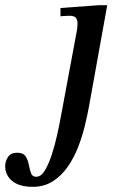

<svg xmlns="http://www.w3.org/2000/svg" viewBox="-169 -496 476 743"><path d="M-42 227Q-94 227 -121.5 204.5Q-149 182 -149 147Q-149 128 -138 111.5Q-127 95 -103 95Q-79 95 -70 109Q-61 123 -57.5 141.5Q-54 160 -49 174Q-44 188 -29 188Q-10 188 5 163Q20 138 32 100.5Q44 63 52.5 24.5Q61 -14 66 -42L128 -375Q128 -375 129.5 -384.5Q131 -394 131 -407Q131 -417 125.5 -426Q120 -435 99 -435Q87 -435 76 -434Q65 -433 65 -433V-465L215 -476H246L175 -82Q169 -49 159 -8Q149 33 133 74Q117 115 93 149.5Q69 184 35.5 205.5Q2 227 -42 227Z"/></svg>

Font: STIX Two Text Medium
Style: Italic
Weight: 500
Italic angle: -12°
Designer: Ross Mills, John Hudson & Paul Hanslow, Tiro Typeworks Ltd; with prior portions MicroPress Inc. and Coen Hoffman, Elsevi
Foundry: Tiro Typeworks Ltd
Version: Version 2.13 b171